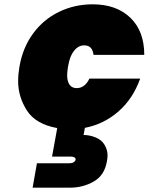

<svg xmlns="http://www.w3.org/2000/svg" viewBox="-20 -591 688 889"><path d="M335 -183Q373 -183 394 -227H629Q596 -134 528.5 -75Q461 -16 373 1L367 34Q395 34 423 45.5Q451 57 464.5 80Q478 103 478 129Q478 141 475 156Q464 221 414 249.5Q364 278 304 278H131L151 165H301Q313 165 320.5 160.5Q328 156 330 149Q330 148 330 147Q330 134 306 134H221L245 2Q145 -16 104.5 -79.5Q64 -143 64 -215Q64 -247 70 -282Q85 -370 133 -435.5Q181 -501 253 -536Q325 -571 409 -571Q519 -571 583.5 -509Q648 -447 648 -337H413Q408 -381 370 -381Q343 -381 323 -356Q304 -333 296 -288L294 -276Q291 -257 291 -243Q291 -222 297 -208Q308 -183 335 -183Z"/></svg>

Font: Fz Poppins Black
Style: Italic
Weight: 900
Italic angle: -10°
Designer: Ninad Kale (Devanagari), Jonny Pinhorn (Latin)
Foundry: Indian Type Foundry
Version: Vit hóa bi Vntype.Com & FontZin.Com